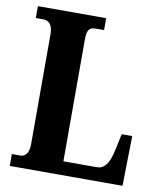

<svg xmlns="http://www.w3.org/2000/svg" viewBox="-81 -780 713 845"><g transform="rotate(10 275.5 -357.0)"><path d="M20 0H524L528 -223H481L465 -148C452 -87 431 -61 399 -61H249V-605C249 -647 258 -661 289 -661H325V-714H20V-661H53C76 -661 96 -647 96 -602V-109C96 -67 76 -53 59 -53H20Z"/></g></svg>

Font: Noto Serif Bengali ExtraCondensed ExtraBold
Style: Regular
Weight: 800
Width: 2
Designer: Juan Bruce, Universal Thirst, Indian Type Foundry and the Monotype Design Team.
Foundry: Monotype Imaging Inc.
Version: Version 2.003